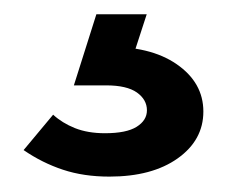

<svg xmlns="http://www.w3.org/2000/svg" viewBox="-20 -32 311 262"><path d="M129.2 209Q94.2 209 65.9 199.6Q37.5 190.2 12.2 172.8L52.5 124.5Q64.8 135.8 82.2 142.8Q99.8 149.8 123.2 149.8Q152.5 149.8 166.5 141Q180.5 132.2 180.5 118.5Q180.5 104 166.8 94.2Q153 84.5 124.8 84.5H80.8L111.5 -12.5H180.2L157 58.8L123.5 32Q184.8 30.5 221.1 55.6Q257.5 80.8 257.5 120.2Q257.5 159.2 222.5 184.1Q187.5 209 129.2 209Z"/></svg>

Font: Outfit Thin
Style: Regular
Weight: 100
Designer: Rodrigo Fuenzalida
Foundry: fragTYPE
Version: Version 1.100;gftools[0.9.27]